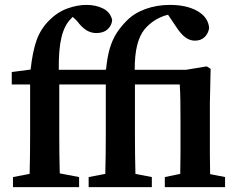

<svg xmlns="http://www.w3.org/2000/svg" viewBox="-20 -764 965 784"><path d="M33 0V-41L101 -54Q102 -93 102.5 -132Q103 -171 103 -210V-419H28V-470L105 -480Q113 -554 129.5 -600Q146 -646 181 -681Q215 -715 255.5 -729.5Q296 -744 333 -744Q371 -744 400.5 -729.5Q430 -715 438 -683Q437 -661 420 -645Q403 -629 373 -629Q352 -629 333 -640.5Q314 -652 294 -679L277 -695Q276 -694 274 -692Q272 -690 270 -688Q243 -661 231 -611.5Q219 -562 220 -479H407L413 -480Q418 -532 428.5 -567Q439 -602 456 -628.5Q473 -655 497 -679Q527 -710 573.5 -727Q620 -744 674 -744Q742 -744 786 -719Q830 -694 834 -650Q831 -628 816 -613Q801 -598 776 -598Q754 -598 735.5 -612.5Q717 -627 699 -655L666 -704Q608 -689 570 -644Q550 -619 540 -579Q530 -539 530 -479H740L824 -493L840 -483L837 -342V-210Q837 -178 837 -134.5Q837 -91 838 -53L899 -41V0H653V-41L716 -54Q717 -91 717 -134.5Q717 -178 717 -210V-271Q717 -320 716.5 -352.5Q716 -385 714 -419H531V-210Q531 -171 531.5 -132Q532 -93 533 -54L600 -41V0H342V-41L410 -54Q411 -93 411.5 -132Q412 -171 412 -210V-419H222V-210Q222 -172 222.5 -133Q223 -94 224 -56L303 -41V0Z"/></svg>

Font: Source Serif 4 Semibold
Style: Regular
Weight: 600
Designer: Frank Grießhammer
Foundry: Adobe
Version: Version 4.005;hotconv 1.1.0;makeotfexe 2.6.0